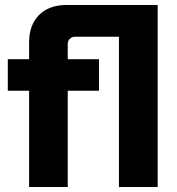

<svg xmlns="http://www.w3.org/2000/svg" viewBox="-20 -750 710 770"><path d="M96.7 0V-386H11.3V-512.7H96.7V-580Q96.7 -650 136.7 -690Q176.7 -730 247.3 -730H612.3V0H457V-602.7H281Q269 -602.7 260.3 -594.5Q251.7 -586.3 251.7 -573.7V-512.7H377V-386H251.7V0Z"/></svg>

Font: MuseoModerno Thin
Style: Regular
Weight: 100
Designer: Pablo Cosgaya, Héctor Gatti, Marcela Romero, and the Authors of The MuseoModerno Project.
Foundry: Omnibus-Type Team
Version: Version 1.003